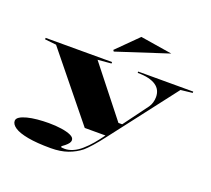

<svg xmlns="http://www.w3.org/2000/svg" viewBox="-153 -934 1481 1347"><g transform="rotate(20 587.5 -260.5)"><path d="M350 215Q247 215 179.5 202.5Q112 190 80 168.5Q48 147 48 121Q48 104 67.5 91.5Q87 79 120 70.5Q153 62 194.5 58Q236 54 279 54Q331 54 374.5 60.5Q418 67 445 79.5Q472 92 472 112Q472 123 464.5 134Q457 145 440 159Q428 167 422 172.5Q416 178 416 181Q416 186 445 186Q474 186 506 172Q538 158 567 132Q598 105 625.5 72.5Q653 40 682 0H527L138 -480L53 -489V-500H549V-489L448 -480L737 -114H765L900 -297Q911 -313 917 -333Q923 -353 923 -374Q923 -401 912.5 -422.5Q902 -444 880 -459Q858 -474 824.5 -482Q791 -490 744 -490V-500H1155V-490L1067 -480L698 0Q657 54 625 90Q593 126 573 143Q532 176 477.5 195.5Q423 215 350 215ZM535 -573 528 -583 682 -736 919 -698Z"/></g></svg>

Font: Kalnia Expanded Medium
Style: Regular
Weight: 500
Width: 7
Designer: Frida Medrano
Foundry: Frida Medrano
Version: Version 1.105